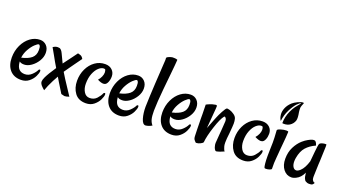

<svg xmlns="http://www.w3.org/2000/svg" viewBox="-54 -1169 3065 1707"><g transform="rotate(20 1479.0 -315.5)"><path d="M19.5 -149.4Q19.5 -212.9 44.9 -266.6Q70.3 -320.3 112.8 -351.6Q155.3 -382.8 205.1 -382.8Q241.2 -382.8 265.6 -357.4Q290 -332 290 -289.1Q290 -250 267.1 -212.4Q244.1 -174.8 210 -150.9Q175.8 -127 143.6 -127Q127.9 -127 117.7 -129.9Q107.4 -132.8 98.6 -139.6V-136.7Q102.5 -89.8 122.6 -69.3Q142.6 -48.8 177.7 -48.8Q213.9 -48.8 242.2 -75.7Q270.5 -102.5 281.2 -127Q284.2 -132.8 292 -132.8Q298.8 -132.8 298.8 -121.1Q298.8 -102.5 283.7 -70.8Q268.6 -39.1 237.8 -14.2Q207 10.7 162.1 10.7Q94.7 10.7 57.1 -32.7Q19.5 -76.2 19.5 -149.4ZM223.6 -292Q223.6 -321.3 217.8 -331.1Q211.9 -340.8 207 -340.8Q195.3 -340.8 170.4 -316.9Q145.5 -293 124.5 -255.4Q103.5 -217.8 98.6 -175.8Q160.2 -189.5 191.9 -216.3Q223.6 -243.2 223.6 -292Z M356.4 -4.9Q349.6 -12.7 347.7 -17.6Q341.8 -28.3 341.8 -39.1Q341.8 -54.7 354.5 -82Q374 -123 422.9 -195.3L394.5 -243.2L365.2 -295.9L329.1 -359.4Q351.6 -375 373 -375Q381.8 -375 391.6 -373Q409.2 -366.2 423.8 -335Q434.6 -310.5 453.1 -273.4Q459 -259.8 462.9 -252.9L491.2 -291L522.5 -333Q541 -360.4 560.5 -384.8L572.3 -381.8L582 -378.9L591.8 -375Q594.7 -374 599.6 -369.1Q607.4 -361.3 613.3 -350.6L567.4 -287.1L531.2 -236.3L499 -190.4L497.1 -186.5L498 -185.5L499 -183.6L530.3 -132.8L620.1 3.9Q601.6 10.7 593.8 11.7Q589.8 12.7 583 12.7Q578.1 14.6 572.3 12.7L560.5 9.8Q548.8 7.8 544.9 5.9L488.3 -85.9L462.9 -128.9L434.6 -77.1Q403.3 -15.6 389.6 26.4Q372.1 12.7 356.4 -4.9Z M635.7 -154.3Q635.7 -214.8 660.2 -266.1Q684.6 -317.4 727.1 -347.7Q769.5 -377.9 822.3 -377.9Q863.3 -377.9 888.2 -354Q913.1 -330.1 913.1 -293Q913.1 -263.7 902.8 -239.3Q892.6 -214.8 876 -210Q868.2 -208 863.3 -208Q840.8 -208 807.6 -225.6Q824.2 -244.1 833.5 -265.6Q842.8 -287.1 842.8 -305.7Q842.8 -311.5 840.8 -321.3Q839.8 -328.1 836.9 -333Q831.1 -336.9 822.3 -336.9Q799.8 -336.9 775.4 -314.9Q751 -293 734.4 -252Q717.8 -210.9 717.8 -155.3Q717.8 -111.3 737.3 -79.1Q756.8 -46.9 792 -46.9Q833 -46.9 858.4 -74.7Q883.8 -102.5 894.5 -128.9Q897.5 -134.8 905.3 -134.8Q912.1 -134.8 912.1 -123Q912.1 -104.5 897 -72.8Q881.8 -41 851.1 -16.1Q820.3 8.8 775.4 8.8Q705.1 8.8 670.4 -38.6Q635.7 -85.9 635.7 -154.3Z M947.3 -149.4Q947.3 -212.9 972.7 -266.6Q998 -320.3 1040.5 -351.6Q1083 -382.8 1132.8 -382.8Q1168.9 -382.8 1193.4 -357.4Q1217.8 -332 1217.8 -289.1Q1217.8 -250 1194.8 -212.4Q1171.9 -174.8 1137.7 -150.9Q1103.5 -127 1071.3 -127Q1055.7 -127 1045.4 -129.9Q1035.2 -132.8 1026.4 -139.6V-136.7Q1030.3 -89.8 1050.3 -69.3Q1070.3 -48.8 1105.5 -48.8Q1141.6 -48.8 1169.9 -75.7Q1198.2 -102.5 1209 -127Q1211.9 -132.8 1219.7 -132.8Q1226.6 -132.8 1226.6 -121.1Q1226.6 -102.5 1211.4 -70.8Q1196.3 -39.1 1165.5 -14.2Q1134.8 10.7 1089.8 10.7Q1022.5 10.7 984.9 -32.7Q947.3 -76.2 947.3 -149.4ZM1151.4 -292Q1151.4 -321.3 1145.5 -331.1Q1139.6 -340.8 1134.8 -340.8Q1123 -340.8 1098.1 -316.9Q1073.2 -293 1052.2 -255.4Q1031.2 -217.8 1026.4 -175.8Q1087.9 -189.5 1119.6 -216.3Q1151.4 -243.2 1151.4 -292Z M1287.1 -143.6Q1287.1 -177.7 1290.5 -241.7Q1293.9 -305.7 1296.9 -366.2Q1302.7 -452.1 1303.7 -478.5L1307.6 -543.9L1310.5 -590.8V-601.6Q1310.5 -613.3 1309.6 -615.2Q1314.5 -622.1 1323.2 -626.5Q1332 -630.9 1340.8 -633.8Q1355.5 -637.7 1360.4 -638.7H1378.9Q1398.4 -638.7 1410.2 -632.8Q1408.2 -595.7 1397.5 -491.2Q1379.9 -325.2 1373 -226.6Q1369.1 -154.3 1369.1 -136.7Q1369.1 -85 1376.5 -57.1Q1383.8 -29.3 1402.3 -7.8Q1385.7 2.9 1360.4 9.8Q1350.6 12.7 1342.8 12.7Q1315.4 12.7 1301.3 -35.2Q1287.1 -83 1287.1 -143.6Z M1444.3 -149.4Q1444.3 -212.9 1469.7 -266.6Q1495.1 -320.3 1537.6 -351.6Q1580.1 -382.8 1629.9 -382.8Q1666 -382.8 1690.4 -357.4Q1714.8 -332 1714.8 -289.1Q1714.8 -250 1691.9 -212.4Q1668.9 -174.8 1634.8 -150.9Q1600.6 -127 1568.4 -127Q1552.7 -127 1542.5 -129.9Q1532.2 -132.8 1523.4 -139.6V-136.7Q1527.3 -89.8 1547.4 -69.3Q1567.4 -48.8 1602.5 -48.8Q1638.7 -48.8 1667 -75.7Q1695.3 -102.5 1706.1 -127Q1709 -132.8 1716.8 -132.8Q1723.6 -132.8 1723.6 -121.1Q1723.6 -102.5 1708.5 -70.8Q1693.4 -39.1 1662.6 -14.2Q1631.8 10.7 1586.9 10.7Q1519.5 10.7 1481.9 -32.7Q1444.3 -76.2 1444.3 -149.4ZM1648.4 -292Q1648.4 -321.3 1642.6 -331.1Q1636.7 -340.8 1631.8 -340.8Q1620.1 -340.8 1595.2 -316.9Q1570.3 -293 1549.3 -255.4Q1528.3 -217.8 1523.4 -175.8Q1585 -189.5 1616.7 -216.3Q1648.4 -243.2 1648.4 -292Z M1995.1 -1Q1988.3 -12.7 1983.4 -38.1Q1982.4 -42 1982.4 -54.7Q1982.4 -67.4 1988.3 -133.8L1990.2 -156.2L1992.2 -179.7Q1998 -253.9 1998 -264.6Q1998 -289.1 1985.4 -298.8Q1977.5 -305.7 1972.7 -298.8Q1947.3 -268.6 1917 -175.8Q1886.7 -83 1881.8 -26.4Q1880.9 -17.6 1859.4 -6.8Q1837.9 3.9 1822.3 3.9Q1815.4 3.9 1812.5 1L1799.8 -13.7Q1790 -24.4 1789.1 -48.8Q1787.1 -82 1787.1 -113.3L1785.2 -215.8V-254.9L1783.2 -344.7Q1798.8 -353.5 1819.3 -361.3Q1828.1 -365.2 1835.9 -367.2Q1853.5 -372.1 1868.2 -374H1871.1Q1879.9 -374 1880.9 -367.2V-362.3L1879.9 -338.9L1875 -280.3L1864.3 -152.3L1885.7 -207Q1891.6 -224.6 1899.4 -242.2L1910.2 -268.6Q1919.9 -293.9 1940.9 -333Q1961.9 -372.1 1970.7 -376Q1977.5 -379.9 2000 -373Q2022.5 -366.2 2043.9 -350.6Q2065.4 -335 2070.3 -314.5Q2075.2 -294.9 2075.2 -270.5Q2075.2 -251 2068.4 -175.8Q2061.5 -121.1 2061.5 -88.9Q2061.5 -64.5 2065.4 -51.8Q2067.4 -42 2071.3 -34.2Q2076.2 -17.6 2084 -10.7Q2053.7 2.9 2045.9 4.9L2023.4 11.7L2012.7 13.7Q2002.9 13.7 1995.1 -1Z M2125 -154.3Q2125 -214.8 2149.4 -266.1Q2173.8 -317.4 2216.3 -347.7Q2258.8 -377.9 2311.5 -377.9Q2352.5 -377.9 2377.4 -354Q2402.3 -330.1 2402.3 -293Q2402.3 -263.7 2392.1 -239.3Q2381.8 -214.8 2365.2 -210Q2357.4 -208 2352.5 -208Q2330.1 -208 2296.9 -225.6Q2313.5 -244.1 2322.8 -265.6Q2332 -287.1 2332 -305.7Q2332 -311.5 2330.1 -321.3Q2329.1 -328.1 2326.2 -333Q2320.3 -336.9 2311.5 -336.9Q2289.1 -336.9 2264.6 -314.9Q2240.2 -293 2223.6 -252Q2207 -210.9 2207 -155.3Q2207 -111.3 2226.6 -79.1Q2246.1 -46.9 2281.2 -46.9Q2322.3 -46.9 2347.7 -74.7Q2373 -102.5 2383.8 -128.9Q2386.7 -134.8 2394.5 -134.8Q2401.4 -134.8 2401.4 -123Q2401.4 -104.5 2386.2 -72.8Q2371.1 -41 2340.3 -16.1Q2309.6 8.8 2264.6 8.8Q2194.3 8.8 2159.7 -38.6Q2125 -85.9 2125 -154.3Z M2456.1 -106.4Q2456.1 -136.7 2457 -153.3Q2459 -182.6 2459 -231.4Q2459 -265.6 2458 -279.3L2454.1 -345.7Q2454.1 -355.5 2483.9 -364.7Q2513.7 -374 2537.1 -374Q2555.7 -374 2555.7 -367.2Q2555.7 -349.6 2552.7 -316.4Q2549.8 -283.2 2546.9 -250Q2544.9 -225.6 2542.5 -202.1Q2540 -178.7 2539.1 -159.2L2535.2 -112.3Q2530.3 -68.4 2532.2 -10.7Q2532.2 -2.9 2514.6 2.9Q2497.1 8.8 2480.5 8.8Q2467.8 8.8 2466.8 4.9Q2461.9 -3.9 2459 -34.2Q2456.1 -64.5 2456.1 -106.4ZM2505.9 -541Q2520.5 -572.3 2536.1 -593.8Q2551.8 -615.2 2565.4 -630.4Q2579.1 -645.5 2576.2 -645.5Q2565.4 -645.5 2541.5 -620.6Q2517.6 -595.7 2491.2 -543.9Q2466.8 -495.1 2460 -436.5Q2445.3 -455.1 2441.4 -490.2Q2438.5 -520.5 2452.1 -553.7Q2465.8 -586.9 2497.1 -615.2Q2513.7 -629.9 2544.4 -644.5Q2575.2 -659.2 2593.8 -658.2Q2596.7 -658.2 2598.1 -656.2Q2599.6 -654.3 2597.7 -651.4L2586.9 -624Q2581.1 -608.4 2583 -587.9L2585 -567.4Q2595.7 -512.7 2588.9 -488.3Q2578.1 -454.1 2546.9 -434.6Q2531.2 -424.8 2511.2 -422.4Q2491.2 -419.9 2479.5 -422.9Q2479.5 -483.4 2505.9 -541Z M2612.3 -135.7Q2612.3 -197.3 2636.7 -245.6Q2661.1 -293.9 2696.3 -325.2Q2720.7 -346.7 2745.1 -359.9Q2769.5 -373 2782.2 -376Q2788.1 -377.9 2796.9 -377.9Q2808.6 -377.9 2814.5 -369.1L2819.3 -362.3Q2825.2 -352.5 2829.1 -337.9Q2775.4 -313.5 2742.7 -276.9Q2710 -240.2 2698.2 -172.9Q2695.3 -155.3 2695.3 -139.6Q2695.3 -109.4 2707 -89.8Q2718.8 -70.3 2738.3 -70.3Q2753.9 -70.3 2775.4 -89.8Q2808.6 -121.1 2829.1 -189.5Q2834 -249 2837.9 -282.2L2843.8 -333Q2844.7 -342.8 2846.7 -349.1Q2848.6 -355.5 2849.6 -360.4Q2854.5 -368.2 2867.7 -373Q2880.9 -377.9 2894.5 -379.4Q2908.2 -380.9 2912.1 -379.9Q2914.1 -377.9 2914.1 -357.4Q2914.1 -331.1 2909.2 -223.6L2907.2 -188.5Q2903.3 -92.8 2903.3 -75.2Q2903.3 -57.6 2905.3 -49.8Q2906.2 -43 2911.1 -37.1Q2918.9 -23.4 2932.6 -22.5Q2923.8 -6.8 2918.9 -3.9L2912.1 0Q2903.3 2.9 2885.7 2.9Q2868.2 2.9 2851.6 -7.8Q2844.7 -12.7 2840.8 -22.5Q2831.1 -37.1 2827.1 -81.1Q2802.7 -28.3 2762.7 -9.8Q2739.3 2.9 2717.8 2.9Q2672.9 2.9 2642.6 -35.2Q2612.3 -73.2 2612.3 -135.7Z"/></g></svg>

Font: BKP Parklife Text
Style: Regular
Weight: 400
Designer: Font Diner, Inc.; LA MECHKY PLUS GmbH
Foundry: Font Diner, Inc.; LA MECHKY PLUS GmbH
Version: Version 1.007